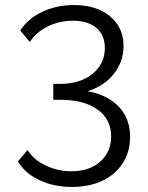

<svg xmlns="http://www.w3.org/2000/svg" viewBox="-20 -730 585 760"><path d="M51 -91 89 -136Q114 -97 161.5 -74.5Q209 -52 263 -52Q334 -52 377 -90.5Q420 -129 420 -190Q420 -258 366 -296.5Q312 -335 219 -335H191V-398H218Q298 -398 346.5 -438Q395 -478 395 -540Q395 -591 361.5 -619.5Q328 -648 269 -648Q215 -648 169.5 -625.5Q124 -603 98 -564L60 -609Q90 -656 147 -683Q204 -710 273 -710Q362 -710 415.5 -665.5Q469 -621 469 -548Q469 -486 430.5 -437.5Q392 -389 327 -369Q407 -354 451 -307Q495 -260 495 -188Q495 -130 466.5 -85Q438 -40 386 -15Q334 10 265 10Q193 10 136 -17Q79 -44 51 -91Z"/></svg>

Font: Sarabun Light
Style: Regular
Weight: 300
Designer: Suppakit Chalermlarp | Katatrad Co.,Ltd.
Foundry: Cadson Demak Co.,Ltd.
Version: Version 1.000; ttfautohint (v1.6)